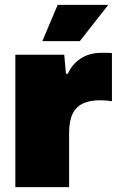

<svg xmlns="http://www.w3.org/2000/svg" viewBox="-20 -769 487 789"><path d="M43 0V-544H244L251 -466H259Q276 -505 311.5 -528.5Q347 -552 398 -552Q410 -552 420 -552Q430 -552 440 -551V-353Q428 -355 415.5 -356Q403 -357 392 -357Q350 -357 321.5 -344Q293 -331 278.5 -301.5Q264 -272 264 -222V0ZM154 -600 217 -749H425L308 -600Z"/></svg>

Font: Mona Sans Expanded Black
Style: Regular
Weight: 900
Width: 7
Designer: Deni Anggara
Foundry: GitHub
Version: Version 2.000